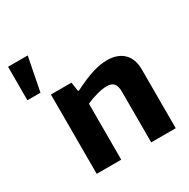

<svg xmlns="http://www.w3.org/2000/svg" viewBox="-179 -970 1113 1132"><g transform="rotate(-30 378.0 -404.0)"><path d="M156 -808V-804L112 -580H23V-808ZM160 -540H300L309 -478H316Q391 -516 445.5 -533Q500 -550 546 -550Q618 -550 658 -511Q698 -472 698 -400V0H531V-344Q531 -384 516 -401Q501 -418 469 -418Q441 -418 403 -408Q365 -398 327 -381V0H160Z"/></g></svg>

Font: Encode Sans Normal
Style: Bold
Weight: 700
Designer: Pablo Impallari, Andres Torresi
Foundry: Pablo Impallari, Andres Torresi
Version: Version 1.000; ttfautohint (v1.00) -l 8 -r 50 -G 200 -x 14 -